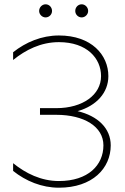

<svg xmlns="http://www.w3.org/2000/svg" viewBox="-20 -869 581 893"><path d="M254 4C410 4 495 -86 495 -193C495 -273 434 -330 341 -352C429 -377 484 -438 484 -515C484 -613 406 -704 254 -704C174 -704 100 -673 41 -626V-590C99 -637 170 -673 254 -673C384 -673 450 -598 450 -515C450 -428 365 -366 242 -366H166V-335H242C371 -335 461 -280 461 -193C461 -101 390 -27 254 -27C171 -27 99 -63 41 -110V-74C100 -27 174 4 254 4ZM360 -788C376 -788 390 -802 390 -818C390 -835 376 -849 360 -849C343 -849 330 -835 330 -818C330 -802 343 -788 360 -788ZM192 -788C209 -788 222 -802 222 -818C222 -835 209 -849 192 -849C176 -849 162 -835 162 -818C162 -802 176 -788 192 -788Z"/></svg>

Font: Chess Sans ExtraLight
Style: Regular
Weight: 275
Designer: Wolf Bōese
Foundry: Wolf Bōese
Version: Version 7.223;Glyphs 3.3 (3306)